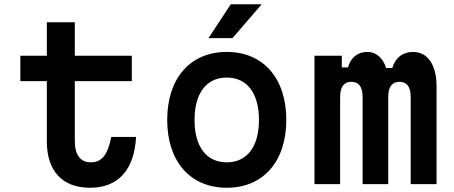

<svg xmlns="http://www.w3.org/2000/svg" viewBox="-20 -869 2140 906"><path d="M333 -764H201V-606H76V-486H201V-202C201 -62 274 17 405 17C537 17 614 -67 622 -223H505C489 -140 461 -103 409 -103C359 -103 333 -138 333 -204V-486H602V-606H333Z M1050 17C1222 17 1331 -107 1331 -303C1331 -500 1222 -624 1050 -624C878 -624 769 -500 769 -303C769 -107 878 17 1050 17ZM898 -303C898 -429 954 -503 1050 -503C1146 -503 1202 -429 1202 -303C1202 -177 1146 -103 1050 -103C954 -103 898 -177 898 -303ZM964 -689H1077L1215 -849H1069Z M1464 -606V0H1585V-412C1585 -459 1603 -483 1638 -483C1673 -483 1691 -459 1691 -412V0H1812V-412C1812 -459 1830 -483 1865 -483C1900 -483 1918 -459 1918 -412V0H2040V-462C2040 -563 1998 -624 1929 -624C1880 -624 1845 -596 1831 -548H1802C1787 -596 1755 -624 1713 -624C1667 -624 1635 -597 1622 -551H1593V-606Z"/></svg>

Font: Martian Mono Std Md
Style: Regular
Weight: 500
Monospace: yes
Designer: Roman Shamin
Foundry: Evil Martians
Version: Version 1.000